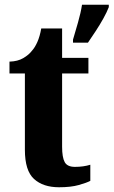

<svg xmlns="http://www.w3.org/2000/svg" viewBox="-20 -780 479 810"><path d="M229 10Q162 10 123.5 -25Q85 -60 85 -148V-470H20V-520Q55 -521 78.5 -535Q102 -549 114 -565Q127 -579 137.5 -602.5Q148 -626 154 -660H242V-536H353V-470H242V-161Q242 -116 253 -96Q264 -76 296 -76Q332 -76 361 -85V-17Q346 -9 312.5 0.5Q279 10 229 10ZM288 -613Q297 -643 309 -685Q321 -727 326 -760H439V-750Q431 -729 416 -702Q401 -675 383.5 -648.5Q366 -622 351 -600H288Z"/></svg>

Font: Noto Serif Georgian Condensed ExtraBold
Style: Regular
Weight: 800
Width: 3
Designer: Monotype Design Team, Akaki Razmadze
Foundry: Google LLC
Version: Version 2.003; ttfautohint (v1.8.4.7-5d5b)